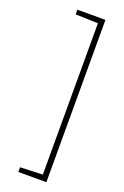

<svg xmlns="http://www.w3.org/2000/svg" viewBox="-175 -869 669 1035"><g transform="rotate(20 159.5 -351.5)"><path d="M239 114V-817H78V-790L207 -786V82L78 87V114Z"/></g></svg>

Font: Advent Pro
Style: ExtraLight
Weight: 250
Designer: Andreas Kalpakidis
Foundry: Andreas Kalpakidis
Version: Version 2.002 2007